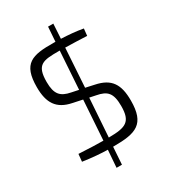

<svg xmlns="http://www.w3.org/2000/svg" viewBox="-222 -906 1007 1142"><g transform="rotate(-30 281.0 -335.5)"><path d="M308 -376 325 -642C376 -641 428 -639 473 -637L478 -685C429 -694 378 -698 329 -700L335 -801H299L292 -701H280C131 -703 61 -684 61 -522C61 -414 98 -355 197 -335L263 -321L245 -49C200 -49 157 -51 77 -55L72 -4C139 6 196 10 241 11L232 130H269L277 11H283C435 11 506 -13 506 -174C506 -285 471 -342 367 -363ZM288 -643 271 -383 223 -393C155 -406 127 -435 127 -520C127 -639 173 -643 282 -643ZM282 -49 300 -313 343 -304C412 -291 440 -265 440 -175C440 -67 400 -50 285 -49Z"/></g></svg>

Font: SnT
Style: Regular
Weight: 300
Designer: Natanael Gama
Version: Version 1.001;PS 001.001;hotconv 1.0.70;makeotf.lib2.5.58329